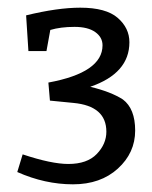

<svg xmlns="http://www.w3.org/2000/svg" viewBox="-20 -746 397 500"><path d="M110 -484 106 -531Q247 -557 247 -628Q247 -649 228 -662.5Q209 -676 174 -676Q138 -676 111 -668L101 -613H54L48 -706Q130 -726 189 -726Q256 -726 286.5 -699.5Q317 -673 317 -636Q317 -555 215 -520Q269 -507 300 -487Q332 -463 332 -406Q332 -348 287 -307Q242 -266 170 -266Q97 -266 25 -298L39 -344Q114 -319 158 -319Q207 -319 232 -345Q257 -371 257 -403Q257 -470 171 -478Z"/></svg>

Font: Enriqueta
Style: Regular
Weight: 400
Designer: Viviana Monsalve, Gustavo Ibarra
Foundry: Viviana Monsalve, Gustavo Ibarra
Version: Version 1.002